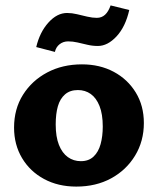

<svg xmlns="http://www.w3.org/2000/svg" viewBox="-20 -676 584 710"><path d="M262 14Q195 14 143 -14Q91 -42 61.5 -91.5Q32 -141 32 -204Q32 -273 65 -325.5Q98 -378 154.5 -408Q211 -438 283 -438Q349 -438 400.5 -410.5Q452 -383 482 -334Q512 -285 512 -221Q512 -154 479.5 -100.5Q447 -47 391 -16.5Q335 14 262 14ZM279 -80Q308 -80 326 -97Q344 -114 352 -143Q360 -172 360 -208Q360 -254 348 -284Q336 -314 315.5 -328.5Q295 -343 268 -343Q239 -343 220.5 -327Q202 -311 194 -283Q186 -255 186 -216Q186 -170 198 -140Q210 -110 231 -95Q252 -80 279 -80ZM183 -484 114 -502Q127 -557 159 -592.5Q191 -628 228 -628Q246 -628 264.5 -623.5Q283 -619 302.5 -614.5Q322 -610 338 -610Q356 -610 368.5 -621.5Q381 -633 389 -656L458 -639Q444 -577 411 -541.5Q378 -506 342 -506Q322 -506 303 -510.5Q284 -515 266.5 -519Q249 -523 232 -523Q214 -523 200.5 -512.5Q187 -502 183 -484Z"/></svg>

Font: Ysabeau ExtraBold
Style: Regular
Weight: 800
Designer: Christian Thalmann (Catharsis Fonts)
Version: Version 2.002